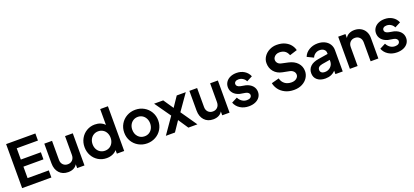

<svg xmlns="http://www.w3.org/2000/svg" viewBox="44 -1899 6576 3053"><g transform="rotate(-20 3332.0 -372.5)"><path d="M72 -745H567V-625H208V-434H547V-314H208V-120H567V0H72Z M645 -211V-544H776V-222Q776 -171 806.5 -139.5Q837 -108 886 -108Q935 -108 965.5 -140Q996 -172 996 -225V-544H1127V0H1003V-65Q981 -27 941.5 -7.5Q902 12 850 12Q755 12 700 -49Q645 -110 645 -211Z M1227 -272Q1227 -351 1263 -416Q1299 -481 1362 -518.5Q1425 -556 1501 -556Q1553 -556 1596 -538.5Q1639 -521 1668 -489V-757H1799V0H1675V-60Q1645 -25 1600 -6.5Q1555 12 1502 12Q1424 12 1361.5 -25.5Q1299 -63 1263 -128Q1227 -193 1227 -272ZM1516 -108Q1560 -108 1594.5 -129Q1629 -150 1648.5 -187.5Q1668 -225 1668 -272Q1668 -319 1648.5 -356.5Q1629 -394 1594 -415Q1559 -436 1516 -436Q1472 -436 1437 -414.5Q1402 -393 1382.5 -355.5Q1363 -318 1363 -272Q1363 -225 1382.5 -187.5Q1402 -150 1437 -129Q1472 -108 1516 -108Z M1899 -272Q1899 -352 1937 -417Q1975 -482 2041 -519Q2107 -556 2187 -556Q2266 -556 2331.5 -519Q2397 -482 2435.5 -417Q2474 -352 2474 -272Q2474 -191 2435.5 -126Q2397 -61 2331 -24.5Q2265 12 2187 12Q2108 12 2042 -25Q1976 -62 1937.5 -127Q1899 -192 1899 -272ZM2187 -108Q2230 -108 2264 -129Q2298 -150 2317.5 -187.5Q2337 -225 2337 -272Q2337 -318 2317.5 -355.5Q2298 -393 2264 -414.5Q2230 -436 2187 -436Q2143 -436 2108.5 -414.5Q2074 -393 2054.5 -356Q2035 -319 2035 -272Q2035 -201 2077.5 -154.5Q2120 -108 2187 -108Z M2694 -273 2503 -544H2657L2772 -375L2886 -544H3039L2849 -273L3038 0H2885L2772 -169L2658 0H2504Z M3100 -211V-544H3231V-222Q3231 -171 3261.5 -139.5Q3292 -108 3341 -108Q3390 -108 3420.5 -140Q3451 -172 3451 -225V-544H3582V0H3458V-65Q3436 -27 3396.5 -7.5Q3357 12 3305 12Q3210 12 3155 -49Q3100 -110 3100 -211Z M3675 -135 3772 -185Q3794 -141 3830.5 -116.5Q3867 -92 3911 -92Q3949 -92 3970.5 -107.5Q3992 -123 3992 -150Q3992 -173 3974 -188.5Q3956 -204 3927 -209L3838 -224Q3769 -242 3731.5 -285.5Q3694 -329 3694 -388Q3694 -437 3720 -475.5Q3746 -514 3792.5 -535Q3839 -556 3898 -556Q3973 -556 4030 -520.5Q4087 -485 4113 -422L4016 -372Q4000 -407 3967 -428Q3934 -449 3894 -449Q3861 -449 3841.5 -434Q3822 -419 3822 -395Q3822 -351 3888 -336L3975 -320Q4044 -301 4082 -258Q4120 -215 4120 -156Q4120 -107 4093.5 -69Q4067 -31 4019 -10Q3971 11 3908 11Q3826 11 3763.5 -28Q3701 -67 3675 -135Z M4374 -210 4502 -244Q4517 -183 4562 -149Q4607 -115 4675 -115Q4727 -115 4759.5 -141Q4792 -167 4792 -203Q4792 -236 4768.5 -260.5Q4745 -285 4705 -293L4593 -315Q4504 -332 4453 -392Q4402 -452 4402 -538Q4402 -598 4436.5 -648.5Q4471 -699 4528.5 -728Q4586 -757 4651 -757Q4734 -757 4792 -729Q4850 -701 4882.5 -658.5Q4915 -616 4926 -569L4799 -529Q4778 -583 4742 -606.5Q4706 -630 4651 -630Q4620 -630 4595.5 -617Q4571 -604 4557.5 -583.5Q4544 -563 4544 -542Q4544 -509 4566 -484.5Q4588 -460 4627 -453L4733 -430Q4830 -409 4883 -350.5Q4936 -292 4936 -211Q4936 -153 4904 -102Q4872 -51 4812.5 -19.5Q4753 12 4673 12Q4585 12 4520.5 -21Q4456 -54 4420 -104.5Q4384 -155 4374 -210Z M5016 -144Q5016 -213 5063 -258Q5110 -303 5204 -318L5366 -344V-362Q5366 -398 5338.5 -421Q5311 -444 5266 -444Q5224 -444 5191.5 -421.5Q5159 -399 5144 -362L5037 -414Q5061 -478 5125 -517Q5189 -556 5271 -556Q5337 -556 5388.5 -531.5Q5440 -507 5468.5 -462.5Q5497 -418 5497 -362V0H5373V-58Q5309 12 5203 12Q5117 12 5066.5 -30Q5016 -72 5016 -144ZM5227 -88Q5288 -88 5327 -126.5Q5366 -165 5366 -222V-244L5229 -221Q5190 -213 5171 -195.5Q5152 -178 5152 -149Q5152 -121 5173 -104.5Q5194 -88 5227 -88Z M5618 -544H5741V-477Q5762 -515 5802.5 -535.5Q5843 -556 5895 -556Q5954 -556 6001 -530Q6048 -504 6074 -457Q6100 -410 6100 -350V0H5969V-319Q5969 -372 5938.5 -404Q5908 -436 5859 -436Q5810 -436 5779.5 -404Q5749 -372 5749 -319V0H5618Z M6182 -135 6279 -185Q6301 -141 6337.5 -116.5Q6374 -92 6418 -92Q6456 -92 6477.5 -107.5Q6499 -123 6499 -150Q6499 -173 6481 -188.5Q6463 -204 6434 -209L6345 -224Q6276 -242 6238.5 -285.5Q6201 -329 6201 -388Q6201 -437 6227 -475.5Q6253 -514 6299.5 -535Q6346 -556 6405 -556Q6480 -556 6537 -520.5Q6594 -485 6620 -422L6523 -372Q6507 -407 6474 -428Q6441 -449 6401 -449Q6368 -449 6348.5 -434Q6329 -419 6329 -395Q6329 -351 6395 -336L6482 -320Q6551 -301 6589 -258Q6627 -215 6627 -156Q6627 -107 6600.5 -69Q6574 -31 6526 -10Q6478 11 6415 11Q6333 11 6270.5 -28Q6208 -67 6182 -135Z"/></g></svg>

Font: Eudoxus Sans
Style: Bold
Weight: 700
Designer: Stijn de Vries
Foundry: tokotype
Version: Version 2.005